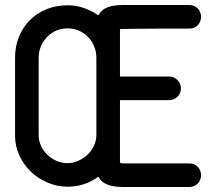

<svg xmlns="http://www.w3.org/2000/svg" viewBox="-20 -744 879 765"><path d="M734 -724Q754 -724 767.5 -710.5Q781 -697 781 -677Q781 -657 767.5 -643.5Q754 -630 734 -630H618Q571 -630 540.5 -629.5Q510 -629 493 -629Q476 -629 468.5 -628.5Q461 -628 459 -628L458 -627V-439H654Q673 -439 687 -425Q701 -411 701 -392Q701 -372 687 -358.5Q673 -345 654 -345H458V-98Q458 -96 460.5 -94.5Q463 -93 472 -93H734Q754 -93 767.5 -79.5Q781 -66 781 -46Q781 -26 767.5 -12.5Q754 1 734 1H472Q435 1 413.5 -6.5Q392 -14 381 -27Q376 -33 372 -40Q353 -26 330 -16Q292 0 250 0Q208 0 169.5 -16.5Q131 -33 102.5 -60.5Q74 -88 57 -125Q40 -162 40 -202V-514Q40 -558 55 -596Q70 -634 98 -662.5Q126 -691 164.5 -707Q203 -723 250 -723Q292 -723 330 -706Q353 -696 372 -683Q376 -690 382 -697Q393 -710 414.5 -717Q436 -724 472 -724ZM134 -206Q134 -183 143.5 -162.5Q153 -142 169 -127Q185 -112 205.5 -103Q226 -94 249 -94Q272 -94 292.5 -103.5Q313 -113 329 -128Q345 -143 354.5 -163.5Q364 -184 364 -207V-514Q364 -538 355 -559.5Q346 -581 330.5 -597Q315 -613 294 -622Q273 -631 249 -631Q225 -631 204 -622Q183 -613 167.5 -596.5Q152 -580 143 -559Q134 -538 134 -514Z"/></svg>

Font: VDS
Style: Regular
Weight: 400
Designer: artmaker
Foundry: artmaker
Version: Version 1.000 2009 initial release